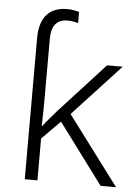

<svg xmlns="http://www.w3.org/2000/svg" viewBox="-54 -806 602 847"><g transform="rotate(5 247.0 -382.0)"><path d="M210 -764.2C128.4 -764.2 87.9 -714.4 87.9 -625V0H144V-185.1L225.1 -267.1L423.8 0H492.2L264.2 -304.2L475.1 -532.2H405.8L204.1 -312C184.1 -289.1 158.2 -259.3 145 -241.2H142.1C143.6 -283.7 144 -332.5 144 -374V-626C144 -687 169.4 -713.9 215.8 -713.9C235.8 -713.9 252.4 -709.5 262.2 -707V-755.9C250 -759.8 230 -764.2 210 -764.2Z"/></g></svg>

Font: Noto Reveo Sans
Style: Regular
Weight: 300
Designer: Monotype Design Team
Foundry: Monotype Imaging Inc.
Version: Version 2.007